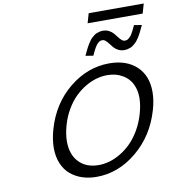

<svg xmlns="http://www.w3.org/2000/svg" viewBox="-107 -1138 1135 1241"><g transform="rotate(-10 460.0 -517.5)"><path d="M559.1 -1043.5H920.4L902.3 -980.5H541ZM834 -917 884.3 -908.7Q882.3 -904.8 875.7 -890.9Q869.1 -877 866.5 -871.3Q863.8 -865.7 856.9 -852.8Q850.1 -839.8 845.9 -833.7Q841.8 -827.6 834 -816.9Q826.2 -806.2 820.1 -800.8Q814 -795.4 804.9 -788.1Q795.9 -780.8 787.1 -777.3Q778.3 -773.9 767.6 -771.2Q756.8 -768.6 745.1 -768.6Q723.6 -768.6 706.1 -777.6Q688.5 -786.6 677.2 -799.6Q666 -812.5 656.5 -825.4Q647 -838.4 636.7 -847.4Q626.5 -856.4 615.2 -856.4Q607.4 -856.4 600.8 -854Q594.2 -851.6 587.9 -845.5Q581.5 -839.4 577.1 -834.5Q572.8 -829.6 566.9 -819.1Q561 -808.6 558.1 -803.2Q555.2 -797.9 549.1 -784.9Q543 -772 541 -767.6L490.7 -775.9Q492.7 -780.3 499.3 -793.7Q505.9 -807.1 508.5 -813.2Q511.2 -819.3 518.1 -831.8Q524.9 -844.2 529.1 -850.6Q533.2 -856.9 540.8 -867.7Q548.3 -878.4 554.7 -883.8Q561 -889.2 569.8 -896.5Q578.6 -903.8 587.4 -907.2Q596.2 -910.6 606.9 -913.3Q617.7 -916 629.4 -916Q650.9 -916 668.5 -907Q686 -897.9 697.3 -885Q708.5 -872.1 718 -859.1Q727.5 -846.2 737.8 -837.2Q748 -828.1 759.3 -828.1Q767.1 -828.1 773.7 -830.6Q780.3 -833 786.9 -839.4Q793.5 -845.7 797.9 -850.1Q802.2 -854.5 808.3 -865.5Q814.5 -876.5 816.9 -881.3Q819.3 -886.2 825.9 -899.9Q832.5 -913.6 834 -917ZM771 -346.2Q787.1 -403.3 787.1 -448.2Q787.1 -484.9 777.1 -515.1Q767.1 -545.4 750.2 -566.2Q733.4 -586.9 710.2 -601.1Q687 -615.2 661.4 -621.8Q635.7 -628.4 607.4 -628.4H606Q571.8 -628.4 535.9 -618.4Q500 -608.4 463.1 -586.7Q426.3 -564.9 394.3 -533.7Q362.3 -502.4 335.2 -456.5Q308.1 -410.6 292.5 -355.5Q276.4 -298.3 276.4 -251Q276.4 -164.6 324.2 -115Q372.1 -65.4 453.1 -65.4Q487.8 -65.4 524.2 -75.7Q560.5 -85.9 597.7 -108.2Q634.8 -130.4 667.2 -162.6Q699.7 -194.8 727.3 -242.2Q754.9 -289.6 771 -346.2ZM632.8 -701.2Q745.1 -701.2 811 -640.1Q877 -579.1 877 -471.7Q877 -417 858.9 -355Q812.5 -193.8 691.4 -93.3Q570.3 7.3 426.3 7.3Q375.5 7.3 332.3 -7.1Q289.1 -21.5 256.1 -49.6Q223.1 -77.6 204.3 -122.3Q185.5 -167 185.5 -223.6Q185.5 -279.8 204.1 -345.2Q250.5 -506.3 370.4 -603.8Q490.2 -701.2 632.8 -701.2Z"/></g></svg>

Font: Cantarell
Style: Italic
Weight: 400
Italic angle: -16°
Designer: Dave Crossland
Version: Version 1.004